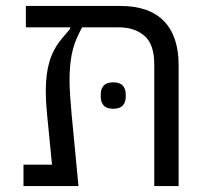

<svg xmlns="http://www.w3.org/2000/svg" viewBox="-20 -626 705 646"><path d="M59 -72H155L138 -245Q136 -265 135 -284Q134 -303 134 -320Q134 -377 146.5 -419Q159 -461 188 -496L216 -529V-534H67V-606H385Q482 -606 531.5 -555Q581 -504 581 -407V0H499V-410Q499 -477 466 -505.5Q433 -534 380 -534H256L247 -516Q228 -479 221 -441Q214 -403 214 -358Q214 -332 216 -303Q218 -274 221 -241L244 0H59ZM361 -260Q339 -260 329 -271Q319 -282 319 -300V-309Q319 -327 329 -338Q339 -349 361 -349Q383 -349 393 -338Q403 -327 403 -309V-300Q403 -282 393 -271Q383 -260 361 -260Z"/></svg>

Font: IBM Plex Sans Hebrew
Style: Regular
Weight: 400
Designer: Mike Abbink, Paul van der Laan, Pieter van Rosmalen, Yanek Iontef
Foundry: Bold Monday
Version: Version 1.2